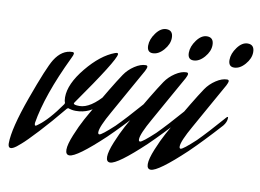

<svg xmlns="http://www.w3.org/2000/svg" viewBox="-71 -714 1144 846"><g transform="rotate(10 501.5 -291.5)"><path d="M418 -463Q417 -435 267 -222Q264 -218 264 -216Q264 -209 290 -209Q339 -209 399 -280Q400 -281 402 -281Q407 -281 407 -271Q407 -260 383 -233Q340 -185 278 -185Q268 -185 260 -186.5Q252 -188 248 -189.5Q244 -191 243 -191L238 -188Q182 -120 135 -69.5Q88 -19 68 -2L49 14Q33 26 24 26Q12 26 12 7Q12 -59 64.5 -204.5Q117 -350 140 -387Q172 -438 219 -438Q226 -438 226 -431Q226 -426 218 -410Q131 -229 110 -101Q110 -90 114 -90Q118 -90 126 -97Q169 -128 223 -205Q225 -208 225 -212Q221 -221 221 -236Q221 -296 281.5 -369.5Q342 -443 404 -466Q410 -468 412 -468Q418 -468 418 -463Z M434 -97Q317 13 284 13Q267 13 267 -10Q267 -33 285 -77Q303 -121 321 -154L339 -186Q415 -319 454 -377Q471 -402 497.5 -419.5Q524 -437 547 -437Q555 -437 555 -430Q555 -425 548 -411Q536 -389 489 -306Q442 -223 433 -206Q392 -134 392 -110Q392 -101 398 -101Q408 -101 462 -151Q504 -193 573 -272Q576 -275 578 -275Q580 -275 580 -271Q580 -252 565 -234Q491 -152 434 -97ZM567 -494Q542 -494 542 -524Q542 -552 563 -580.5Q584 -609 609 -609Q639 -609 639 -575Q639 -547 616 -520.5Q593 -494 567 -494Z M616 -97Q499 13 466 13Q449 13 449 -10Q449 -33 467 -77Q485 -121 503 -154L521 -186Q597 -319 636 -377Q653 -402 679.5 -419.5Q706 -437 729 -437Q737 -437 737 -430Q737 -425 730 -411Q718 -389 671 -306Q624 -223 615 -206Q574 -134 574 -110Q574 -101 580 -101Q590 -101 644 -151Q686 -193 755 -272Q758 -275 760 -275Q762 -275 762 -271Q762 -252 747 -234Q673 -152 616 -97ZM749 -494Q724 -494 724 -524Q724 -552 745 -580.5Q766 -609 791 -609Q821 -609 821 -575Q821 -547 798 -520.5Q775 -494 749 -494Z M798 -97Q681 13 648 13Q631 13 631 -10Q631 -33 649 -77Q667 -121 685 -154L703 -186Q779 -319 818 -377Q835 -402 861.5 -419.5Q888 -437 911 -437Q919 -437 919 -430Q919 -425 912 -411Q900 -389 853 -306Q806 -223 797 -206Q756 -134 756 -110Q756 -101 762 -101Q772 -101 826 -151Q868 -193 937 -272Q940 -275 942 -275Q944 -275 944 -271Q944 -252 929 -234Q855 -152 798 -97ZM931 -494Q906 -494 906 -524Q906 -552 927 -580.5Q948 -609 973 -609Q1003 -609 1003 -575Q1003 -547 980 -520.5Q957 -494 931 -494Z"/></g></svg>

Font: Aguafina Script
Style: Regular
Weight: 400
Designer: Angel Koziupa and Alejandro Paul
Foundry: Angel Koziupa and Alejandro Paul
Version: Version 1.000